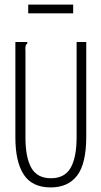

<svg xmlns="http://www.w3.org/2000/svg" viewBox="-20 -806 440 837"><path d="M201 11Q120 11 83.5 -45Q47 -101 47 -207V-623H99V-616Q93 -612 91.5 -605Q90 -598 91 -582V-206Q91 -120 116.5 -74.5Q142 -29 202 -29Q262 -29 288 -74.5Q314 -120 314 -209V-623H356V-210Q356 -93 316.5 -41Q277 11 201 11ZM103 -748V-786H299V-748Z"/></svg>

Font: Inconsolata Condensed Light
Style: Regular
Weight: 300
Width: 3
Monospace: yes
Designer: Raph Levien, Cyreal, Brenton Simpson
Foundry: Raph Levien, Cyreal, Google
Version: Version 3.001; ttfautohint (v1.8.2.53-6de2)